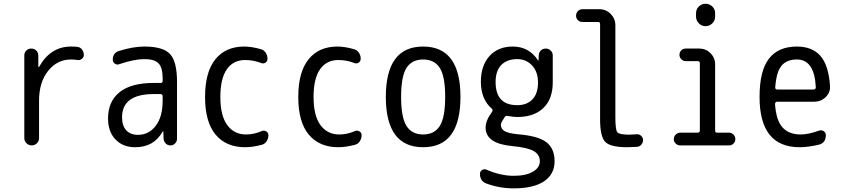

<svg xmlns="http://www.w3.org/2000/svg" viewBox="-20 -780 4540 1030"><path d="M150.4 0Q133.8 0 122.1 -11.7Q110.4 -23.4 110.4 -39.1V-482.4Q110.4 -498 121.1 -508.8Q131.8 -519.5 147.9 -519.5Q164.1 -519.5 174.8 -508.8Q185.5 -498 185.5 -482.4V-420.9Q185.5 -419.9 186.5 -419.9Q188.5 -419.9 189.5 -420.9Q251 -530.3 360.4 -530.3Q384.8 -530.3 396.5 -528.3Q411.1 -526.4 420.4 -513.7Q429.7 -501 429.7 -485.4Q429.7 -472.7 419.4 -464.4Q409.2 -456.1 396.5 -458Q378.9 -460.9 360.4 -460.9Q287.1 -460.9 238.3 -399.9Q189.5 -338.9 189.5 -240.2V-39.1Q189.5 -22.5 177.7 -11.2Q166 0 150.4 0Z M804.7 -275.4Q634.8 -275.4 634.8 -150.4Q634.8 -105.5 657.2 -81.1Q679.7 -56.6 719.7 -56.6Q778.3 -56.6 815.4 -105Q852.5 -153.3 852.5 -240.2V-263.7Q852.5 -274.4 841.8 -275.4ZM705.1 9.8Q639.6 9.8 599.6 -31.7Q559.6 -73.2 559.6 -144.5Q559.6 -235.4 621.1 -285.2Q682.6 -335 804.7 -335H841.8Q852.5 -335 852.5 -345.7V-360.4Q852.5 -417 830.6 -439.9Q808.6 -462.9 754.9 -462.9Q700.2 -462.9 619.1 -435.5Q607.4 -430.7 596.2 -438.5Q585 -446.3 585 -459Q585 -497.1 619.1 -506.8Q693.4 -530.3 754.9 -530.3Q854.5 -530.3 892.1 -490.2Q929.7 -450.2 929.7 -339.8V-36.1Q929.7 -21.5 919.4 -10.7Q909.2 0 894 0Q878.9 0 868.7 -10.7Q858.4 -21.5 857.4 -36.1L856.4 -74.2Q856.4 -75.2 855.5 -75.2Q853.5 -75.2 852.5 -74.2Q805.7 9.8 705.1 9.8Z M1294.9 9.8Q1193.4 9.8 1136.7 -57.6Q1080.1 -125 1080.1 -259.8Q1080.1 -393.6 1135.3 -461.9Q1190.4 -530.3 1290 -530.3Q1329.1 -530.3 1377.9 -516.6Q1394.5 -512.7 1404.8 -498Q1415 -483.4 1415 -464.8Q1415 -451.2 1403.8 -443.8Q1392.6 -436.5 1379.9 -442.4Q1338.9 -458 1294.9 -458Q1231.4 -458 1196.8 -408.2Q1162.1 -358.4 1162.1 -259.8Q1162.1 -159.2 1199.2 -108.9Q1236.3 -58.6 1299.8 -58.6Q1342.8 -58.6 1384.8 -77.1Q1396.5 -82 1408.2 -75.2Q1419.9 -68.4 1419.9 -54.7Q1419.9 -37.1 1410.2 -22Q1400.4 -6.8 1382.8 -2.9Q1334 9.8 1294.9 9.8Z M1794.9 9.8Q1693.4 9.8 1636.7 -57.6Q1580.1 -125 1580.1 -259.8Q1580.1 -393.6 1635.3 -461.9Q1690.4 -530.3 1790 -530.3Q1829.1 -530.3 1877.9 -516.6Q1894.5 -512.7 1904.8 -498Q1915 -483.4 1915 -464.8Q1915 -451.2 1903.8 -443.8Q1892.6 -436.5 1879.9 -442.4Q1838.9 -458 1794.9 -458Q1731.4 -458 1696.8 -408.2Q1662.1 -358.4 1662.1 -259.8Q1662.1 -159.2 1699.2 -108.9Q1736.3 -58.6 1799.8 -58.6Q1842.8 -58.6 1884.8 -77.1Q1896.5 -82 1908.2 -75.2Q1919.9 -68.4 1919.9 -54.7Q1919.9 -37.1 1910.2 -22Q1900.4 -6.8 1882.8 -2.9Q1834 9.8 1794.9 9.8Z M2339.4 -415.5Q2310.5 -460.9 2250 -460.9Q2189.5 -460.9 2160.6 -415.5Q2131.8 -370.1 2131.8 -260.3Q2131.8 -150.4 2160.6 -104.5Q2189.5 -58.6 2250 -58.6Q2310.5 -58.6 2339.4 -104.5Q2368.2 -150.4 2368.2 -260.3Q2368.2 -370.1 2339.4 -415.5ZM2450.2 -260.3Q2450.2 9.8 2250 9.8Q2049.8 9.8 2049.8 -260.3Q2049.8 -530.3 2250 -530.3Q2450.2 -530.3 2450.2 -260.3Z M2754.9 -462.9Q2700.2 -462.9 2669.4 -431.6Q2638.7 -400.4 2638.7 -339.8Q2638.7 -215.8 2754.9 -215.8Q2806.6 -215.8 2836.4 -247.1Q2866.2 -278.3 2866.2 -337.9Q2866.2 -394.5 2834.5 -428.7Q2802.7 -462.9 2754.9 -462.9ZM2735.4 163.1Q2801.8 163.1 2838.9 141.1Q2876 119.1 2876 85Q2876 49.8 2843.8 30.8Q2811.5 11.7 2730.5 3.9Q2585.9 -8.8 2585 -94.7Q2585 -133.8 2620.1 -180.7Q2625 -189.5 2619.1 -196.3Q2560.5 -246.1 2559.6 -339.8Q2559.6 -428.7 2606 -479.5Q2652.3 -530.3 2730.5 -530.3Q2818.4 -530.3 2866.2 -456.1Q2866.2 -455.1 2868.2 -455.1Q2869.1 -455.1 2869.1 -456.1L2870.1 -483.4Q2871.1 -499 2881.3 -509.3Q2891.6 -519.5 2908.2 -519.5Q2922.9 -519.5 2934.1 -508.8Q2945.3 -498 2945.3 -483.4V-337.9Q2945.3 -249 2895 -200.7Q2844.7 -152.3 2754.9 -152.3Q2735.4 -152.3 2701.2 -158.2Q2692.4 -160.2 2686.5 -150.4Q2685.5 -149.4 2684.6 -147Q2683.6 -144.5 2682.6 -143.6Q2667 -122.1 2667 -110.4Q2667 -87.9 2687.5 -76.2Q2708 -64.5 2759.8 -59.6Q2867.2 -50.8 2911.1 -17.1Q2955.1 16.6 2955.1 85Q2955.1 154.3 2898.9 192.4Q2842.8 230.5 2735.4 230.5Q2661.1 230.5 2590.8 205.1Q2554.7 192.4 2554.7 152.3Q2554.7 139.6 2565.9 132.3Q2577.1 125 2588.9 129.9Q2666 163.1 2735.4 163.1Z M3103.5 -662.1Q3089.8 -662.1 3080.1 -671.9Q3070.3 -681.6 3070.3 -695.8Q3070.3 -710 3080.1 -720.2Q3089.8 -730.5 3103.5 -730.5H3196.3Q3231.4 -730.5 3256.3 -705.1Q3281.2 -679.7 3281.2 -644.5V-150.4Q3281.2 -84 3291.5 -70.8Q3301.8 -57.6 3355.5 -57.6Q3367.2 -57.6 3394.5 -59.6Q3408.2 -61.5 3418.9 -51.8Q3429.7 -42 3429.7 -29.3Q3429.7 -14.6 3420.4 -3.9Q3411.1 6.8 3396.5 7.8Q3362.3 9.8 3344.7 9.8Q3254.9 9.8 3227.1 -18.6Q3199.2 -46.9 3199.2 -139.6V-651.4Q3199.2 -662.1 3188.5 -662.1Z M3628.9 0Q3615.2 0 3605 -9.8Q3594.7 -19.5 3594.7 -33.7Q3594.7 -47.9 3605 -58.1Q3615.2 -68.4 3628.9 -68.4H3722.7Q3733.4 -68.4 3734.4 -79.1V-441.4Q3734.4 -452.1 3722.7 -452.1H3659.2Q3645.5 -452.1 3635.3 -461.9Q3625 -471.7 3625 -485.8Q3625 -500 3634.8 -509.8Q3644.5 -519.5 3659.2 -519.5H3731.4Q3766.6 -519.5 3791.5 -494.6Q3816.4 -469.7 3816.4 -434.6V-79.1Q3816.4 -68.4 3827.1 -68.4H3890.6Q3904.3 -68.4 3914.6 -58.1Q3924.8 -47.9 3924.8 -33.7Q3924.8 -19.5 3915 -9.8Q3905.3 0 3890.6 0ZM3713.9 -709Q3713.9 -730.5 3729 -745.1Q3744.1 -759.8 3765.1 -759.8Q3786.1 -759.8 3801.3 -745.1Q3816.4 -730.5 3816.4 -709V-691.4Q3816.4 -669.9 3801.3 -654.8Q3786.1 -639.6 3765.1 -639.6Q3744.1 -639.6 3729 -654.8Q3713.9 -669.9 3713.9 -691.4Z M4254.9 -460.9Q4200.2 -460.9 4172.4 -427.2Q4144.5 -393.6 4138.7 -310.5Q4138.7 -299.8 4149.4 -299.8H4344.7Q4355.5 -299.8 4356.4 -311.5Q4349.6 -460.9 4254.9 -460.9ZM4269.5 9.8Q4054.7 9.8 4054.7 -259.8Q4054.7 -400.4 4105 -465.3Q4155.3 -530.3 4254.9 -530.3Q4336.9 -530.3 4380.9 -480.5Q4424.8 -430.7 4432.6 -320.3Q4435.5 -285.2 4410.2 -259.8Q4384.8 -234.4 4347.7 -234.4H4149.4Q4138.7 -234.4 4137.7 -221.7Q4143.6 -134.8 4177.7 -96.7Q4211.9 -58.6 4275.4 -58.6Q4316.4 -58.6 4373 -79.1Q4386.7 -84 4398.4 -76.7Q4410.2 -69.3 4410.2 -54.7Q4410.2 -13.7 4373 -3.9Q4314.5 9.8 4269.5 9.8Z"/></svg>

Font: Rounded-X Mgen+ 2m regular
Style: Regular
Weight: 400
Designer: [Source Han Sans]
Ryoko NISHIZUKA  (kana & ideographs); Paul D. Hunt (Latin, Greek & Cyrillic); Wenlong ZHANG  (bopomofo
Version: Version 1.059.20150602